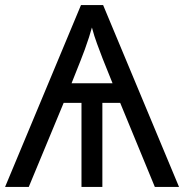

<svg xmlns="http://www.w3.org/2000/svg" viewBox="-20 -734 723 754"><path d="M385 -714 683 0H588L452 -330H382V0H300V-330H230L93 0H0L298 -714ZM341 -626Q337 -611 329.5 -587.5Q322 -564 313 -539.5Q304 -515 296 -495L261 -407H422L383 -504Q372 -533 361 -562.5Q350 -592 341 -626Z"/></svg>

Font: Noto IKEA Arabic
Style: Regular
Weight: 400
Designer: Monotype Design Team
Foundry: Monotype Imaging Inc.
Version: Version 1.200